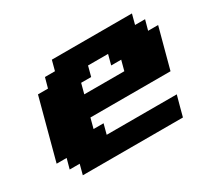

<svg xmlns="http://www.w3.org/2000/svg" viewBox="-124 -831 1133 1038"><g transform="rotate(-30 442.0 -312.5)"><path d="M125 0H750Q755.4 -21 766.6 -62.5Q777.8 -104 783.7 -125H346.2L362.8 -187.5H300.3L316.9 -250H816.9Q828.1 -292 850.3 -375.2Q872.6 -458.5 883.8 -500H821.3L838.4 -562.5H775.9L792.5 -625H292.5L275.9 -562.5H213.4L196.3 -500H133.8Q117.2 -437.5 83.7 -312.5Q50.3 -187.5 33.7 -125H96.2L79.1 -62.5H141.6ZM600.6 -375H350.6L367.2 -437.5H429.7L446.3 -500H571.3L554.7 -437.5H617.2Z"/></g></svg>

Font: Faithful 32x
Style: BoldOblique
Weight: 400
Foundry: Faithful Resource Pack
Version: Version 1.0; January 27, 2023